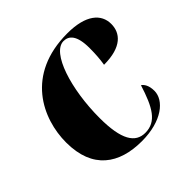

<svg xmlns="http://www.w3.org/2000/svg" viewBox="-146 -679 824 824"><g transform="rotate(-45 265.5 -267.0)"><path d="M268 10C391 10 459 -48 459 -105C459 -139 446 -156 435 -163C403 -61 372 -5 304 -5C244 -5 210 -56 210 -189C210 -363 263 -532 334 -532C366 -532 392 -509 392 -432C392 -397 390 -367 385 -337C494 -337 531 -385 531 -439C531 -499 482 -544 369 -544C118 -544 34 -360 34 -216C34 -55 131 10 268 10Z"/></g></svg>

Font: Noto Serif Display SemiCondensed Black
Style: Italic
Weight: 900
Width: 4
Italic angle: -12°
Designer: Monotype Design Team
Foundry: Monotype Imaging Inc.
Version: Version 2.009